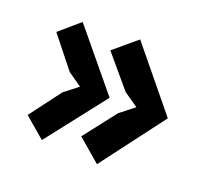

<svg xmlns="http://www.w3.org/2000/svg" viewBox="-87 -592 704 656"><g transform="rotate(20 265.0 -263.5)"><path d="M288 -266 120 -51 45 -115 130 -228 180 -267 130 -302 40 -415 113 -478ZM499 -268 325 -38 242 -109 333 -226 385 -267 333 -303 235 -419 318 -489Z"/></g></svg>

Font: PT Sans Caption
Style: Bold
Weight: 700
Designer: A.Korolkova, O.Umpeleva, V.Yefimov
Foundry: ParaType Ltd
Version: Version 2.003W OFL